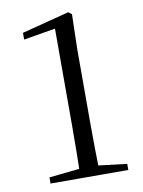

<svg xmlns="http://www.w3.org/2000/svg" viewBox="-84 -796 639 856"><g transform="rotate(-10 235.5 -368.5)"><path d="M74.9 0 426.9 0.6V-27L292.2 -43.1H220L74.9 -27.8ZM211.3 0H299.4C297.4 -76.6 296.2 -154.5 296.2 -229.9V-569.4L300.2 -726.9L285.2 -738.5L70.5 -683V-652.5L214.3 -676.8V-229.9C214.3 -154.5 213.3 -76.6 211.3 0Z"/></g></svg>

Font: Source Han Serif TW VF
Style: Regular
Weight: 250
Designer: Ryoko NISHIZUKA 西塚涼子 (kana & ideographs); Frank Grießhammer (Latin, Greek & Cyrillic); Wenlong ZHANG 张文龙 (bopomofo); San
Foundry: Adobe
Version: Version 2.002;hotconv 1.1.0;makeotfexe 2.6.0